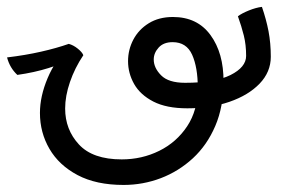

<svg xmlns="http://www.w3.org/2000/svg" viewBox="-65 -397 834 547"><path d="M287.1 129.9Q209 129.9 156 101.8Q103 73.7 75.9 27.1Q48.8 -19.5 48.8 -75.2Q48.8 -122.6 70.6 -174.3Q92.3 -226.1 134.3 -268.1Q145 -264.6 155.3 -257.6Q165.5 -250.5 172.4 -239.7Q147.9 -203.1 134.3 -163.3Q120.6 -123.5 120.6 -87.9Q120.6 -27.8 159.9 14.6Q199.2 57.1 281.7 57.1Q339.4 57.1 388.7 32.7Q438 8.3 468.3 -37.4Q498.5 -83 498.5 -147Q498.5 -205.1 482.4 -241Q466.3 -276.9 426.8 -276.9Q400.9 -276.9 387 -261.5Q373 -246.1 373 -227.5Q373 -203.6 394 -182.4Q415 -161.1 462.4 -161.1Q547.4 -161.1 591.8 -183.3Q636.2 -205.6 636.2 -237.8Q636.2 -269.5 629.6 -295.9Q623 -322.3 612.8 -350.6Q623.5 -358.9 644 -367.2Q664.6 -375.5 681.2 -377.4Q693.4 -342.3 700 -308.1Q706.5 -273.9 706.5 -235.4Q706.5 -191.9 674.6 -158.7Q642.6 -125.5 588.6 -106.9Q534.7 -88.4 468.8 -88.4Q409.2 -88.4 371.8 -107.7Q334.5 -127 317.1 -157.7Q299.8 -188.5 299.8 -222.7Q299.8 -255.4 314.9 -284.2Q330.1 -313 358.9 -330.8Q387.7 -348.6 427.7 -348.6Q497.1 -348.6 534.7 -297.1Q572.3 -245.6 571.8 -164.6Q571.8 -92.8 548.3 -38.1Q524.9 16.6 484.4 54Q443.8 91.3 393.1 110.6Q342.3 129.9 287.1 129.9ZM-15.6 -183.6Q-37.1 -203.6 -44.9 -233.4Q7.8 -239.7 52 -249.8Q96.2 -259.8 130.9 -272Q144 -268.6 156.7 -258.3Q169.4 -248 172.4 -239.7Q113.8 -215.8 73.2 -203.1Q32.7 -190.4 -15.6 -183.6Z"/></svg>

Font: Harmattan Medium
Style: Regular
Weight: 500
Designer: George W. Nuss III and SIL International
Foundry: SIL International
Version: Version 4.000